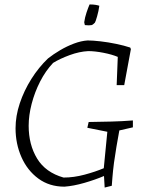

<svg xmlns="http://www.w3.org/2000/svg" viewBox="-20 -831 662 864"><path d="M451 13 448 -39Q408 -22 359.5 -8Q311 6 270 9Q202 9 152.5 -27.5Q103 -64 76.5 -124Q50 -184 50 -254Q50 -309 69 -366Q88 -423 121 -475.5Q154 -528 196 -568Q220 -587 250.5 -605Q281 -623 313 -635Q345 -647 374 -649Q397 -649 432 -645Q467 -641 503 -633.5Q539 -626 566 -617L569 -610L539 -448H505L510 -575Q484 -586 445.5 -593.5Q407 -601 377 -601Q337 -599 293.5 -583Q250 -567 219 -548Q185 -512 160.5 -464Q136 -416 122.5 -364Q109 -312 109 -265Q109 -180 147 -117.5Q185 -55 266 -32Q312 -32 360.5 -45Q409 -58 447 -74L463 -238L373 -256L379 -282Q436 -283 481 -284Q526 -285 578 -289V-258L517 -244Q510 -207 504 -170.5Q498 -134 493 -99Q488 -60 486 -33.5Q484 -7 483 5ZM362 -718Q361 -720 360.5 -723.5Q360 -727 359 -731Q362 -753 369.5 -775Q377 -797 383 -811Q400 -811 411 -809Q422 -807 427 -805Q424 -782 417 -757.5Q410 -733 407 -729Q405 -727 400.5 -723Q396 -719 392 -718Q382 -716 362 -718Z"/></svg>

Font: Labrada Lght
Style: Italic
Weight: 300
Italic angle: -7°
Designer: Mercedes Jáuregui
Foundry: Omnibus-Type Team
Version: Version 1.000; ttfautohint (v1.8.4.7-5d5b)